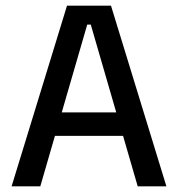

<svg xmlns="http://www.w3.org/2000/svg" viewBox="-20 -659 630 679"><path d="M122.5 0H21L217 -639H372.5L568.5 0H467L301 -572H288.5ZM439.5 -178.5H149V-261.5H439.5Z"/></svg>

Font: Anek Malayalam Medium Medium
Style: Regular
Weight: 500
Version: Version 1.003